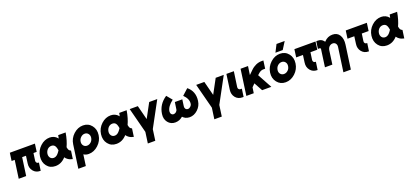

<svg xmlns="http://www.w3.org/2000/svg" viewBox="49 -1995 7481 3489"><g transform="rotate(-20 3789.5 -250.0)"><path d="M90 -500 69 -348H129L80 0H224L273 -348H347L328 -207Q315 -122 365 -60Q414 0 495 0H505L526 -152H517Q494 -152 482 -168Q469 -184 472 -207L492 -348H554L575 -500Z M863 -512Q761 -512 679 -436Q597 -360 582 -250Q575 -195 586 -148.5Q597 -102 627 -64Q686 12 789 12Q844 12 893 -10Q919 -22 943.5 -40.5Q968 -59 990 -84Q999 -69 1012 -57Q1025 -45 1039 -35Q1057 -22 1079 -13.5Q1101 -5 1126 0L1148 -156Q1138 -161 1129.5 -166.5Q1121 -172 1115 -179Q1110 -186 1105.5 -195.5Q1101 -205 1099 -215Q1099 -219 1097 -225.5Q1095 -232 1093 -241Q1117 -292 1136.5 -357Q1156 -422 1169 -500H1025Q1022 -482 1019 -466.5Q1016 -451 1012 -438Q1009 -441 1006.5 -445Q1004 -449 1002 -451Q979 -479 943 -495Q907 -512 863 -512ZM842 -360Q867 -360 887 -348Q905 -337 917 -311Q922 -300 927 -282Q932 -264 936 -239Q926 -223 915.5 -208.5Q905 -194 894 -182Q874 -159 850 -148Q840 -144 830.5 -141.5Q821 -139 811 -139Q767 -139 743 -171Q719 -205 726 -250Q733 -296 765 -329Q797 -360 842 -360Z M1485 -360Q1528 -360 1553 -328Q1579 -295 1572 -250Q1565 -203 1532 -172Q1497 -140 1454 -140Q1412 -140 1386 -172Q1361 -204 1368 -250Q1375 -297 1409 -328Q1443 -360 1485 -360ZM1507 -512Q1405 -512 1321 -435Q1239 -359 1224 -250L1160 200H1305L1335 -16Q1375 12 1433 12Q1534 12 1618 -65Q1701 -141 1716 -250Q1731 -359 1670 -435Q1609 -512 1507 -512Z M2043 -512Q1941 -512 1859 -436Q1777 -360 1762 -250Q1755 -195 1766 -148.5Q1777 -102 1807 -64Q1866 12 1969 12Q2024 12 2073 -10Q2099 -22 2123.5 -40.5Q2148 -59 2170 -84Q2179 -69 2192 -57Q2205 -45 2219 -35Q2237 -22 2259 -13.5Q2281 -5 2306 0L2328 -156Q2318 -161 2309.5 -166.5Q2301 -172 2295 -179Q2290 -186 2285.5 -195.5Q2281 -205 2279 -215Q2279 -219 2277 -225.5Q2275 -232 2273 -241Q2297 -292 2316.5 -357Q2336 -422 2349 -500H2205Q2202 -482 2199 -466.5Q2196 -451 2192 -438Q2189 -441 2186.5 -445Q2184 -449 2182 -451Q2159 -479 2123 -495Q2087 -512 2043 -512ZM2022 -360Q2047 -360 2067 -348Q2085 -337 2097 -311Q2102 -300 2107 -282Q2112 -264 2116 -239Q2106 -223 2095.5 -208.5Q2085 -194 2074 -182Q2054 -159 2030 -148Q2020 -144 2010.5 -141.5Q2001 -139 1991 -139Q1947 -139 1923 -171Q1899 -205 1906 -250Q1913 -296 1945 -329Q1977 -360 2022 -360Z M2408 -500 2534 -14 2504 200H2648L2678 -14L2941 -500H2785L2636 -224L2565 -500Z M3113 -500Q2953 -393 2929 -215Q2922 -167 2931.5 -127Q2941 -87 2967 -54Q3019 12 3107 12Q3127 12 3147.5 8Q3168 4 3187 -3Q3204 -11 3221 -21.5Q3238 -32 3253 -45Q3264 -33 3277 -23Q3290 -13 3304 -6Q3341 12 3384 12Q3471 12 3542 -54Q3613 -120 3626 -215Q3651 -394 3521 -500L3404 -394Q3495 -304 3483 -215Q3481 -198 3474 -185.5Q3467 -173 3455 -162Q3433 -140 3405 -140Q3377 -140 3361 -160Q3345 -181 3349 -210L3367 -340H3223L3204 -210Q3203 -195 3196 -183Q3189 -171 3178 -160Q3155 -140 3128 -140Q3100 -140 3084 -162Q3068 -184 3072 -215Q3085 -305 3201 -394Z M3694 -500 3820 -14 3790 200H3934L3964 -14L4227 -500H4071L3922 -224L3851 -500Z M4278 -500 4237 -207Q4225 -122 4274 -60Q4323 0 4405 0H4429L4450 -152H4426Q4403 -152 4390 -168Q4377 -184 4380 -207L4422 -500Z M4552 -500 4482 0H4625L4641 -108L4697 -165L4787 0H4965L4812 -280L4843 -308Q4888 -348 4934 -348H4972L4993 -500H4955Q4901 -500 4846 -476Q4820 -464 4795.5 -447.5Q4771 -431 4750 -410L4672 -334L4696 -500Z M5315 -512Q5213 -512 5130 -435Q5047 -359 5032 -250Q5017 -141 5078 -65Q5139 12 5241 12Q5343 12 5427 -65Q5509 -141 5524 -250Q5539 -359 5479 -435Q5418 -512 5315 -512ZM5294 -360Q5337 -360 5362 -328Q5387 -296 5380 -250Q5376 -227 5367 -207.5Q5358 -188 5340 -172Q5306 -140 5263 -140Q5220 -140 5194 -172Q5169 -204 5176 -250Q5180 -273 5189.5 -292.5Q5199 -312 5216 -328Q5251 -360 5294 -360ZM5247 -557H5388L5478 -700H5320Z M5593 -500 5572 -348H5703L5684 -207Q5671 -122 5721 -60Q5770 0 5851 0H5860L5882 -152H5873Q5850 -152 5837 -168Q5825 -184 5828 -207L5848 -348H5980L6001 -500Z M6430 200 6494 -258Q6502 -314 6495 -359.5Q6488 -405 6466 -441Q6423 -512 6330 -512Q6237 -512 6171 -441Q6169 -439 6167 -437.5Q6165 -436 6164 -433Q6162 -438 6159 -442.5Q6156 -447 6153 -451Q6114 -500 6046 -500H6016L5996 -358H6027Q6037 -358 6044 -351Q6051 -344 6048 -332L6002 0H6052H6128H6145L6182 -265Q6189 -308 6216 -334Q6245 -360 6280 -360Q6316 -360 6337 -334Q6358 -308 6352 -265L6286 200Z M6586 -500 6565 -348H6696L6677 -207Q6664 -122 6714 -60Q6763 0 6844 0H6853L6875 -152H6866Q6843 -152 6830 -168Q6818 -184 6821 -207L6841 -348H6973L6994 -500Z M7273 -512Q7171 -512 7089 -436Q7007 -360 6992 -250Q6985 -195 6996 -148.5Q7007 -102 7037 -64Q7096 12 7199 12Q7254 12 7303 -10Q7329 -22 7353.5 -40.5Q7378 -59 7400 -84Q7409 -69 7422 -57Q7435 -45 7449 -35Q7467 -22 7489 -13.5Q7511 -5 7536 0L7558 -156Q7548 -161 7539.5 -166.5Q7531 -172 7525 -179Q7520 -186 7515.5 -195.5Q7511 -205 7509 -215Q7509 -219 7507 -225.5Q7505 -232 7503 -241Q7527 -292 7546.5 -357Q7566 -422 7579 -500H7435Q7432 -482 7429 -466.5Q7426 -451 7422 -438Q7419 -441 7416.5 -445Q7414 -449 7412 -451Q7389 -479 7353 -495Q7317 -512 7273 -512ZM7252 -360Q7277 -360 7297 -348Q7315 -337 7327 -311Q7332 -300 7337 -282Q7342 -264 7346 -239Q7336 -223 7325.5 -208.5Q7315 -194 7304 -182Q7284 -159 7260 -148Q7250 -144 7240.5 -141.5Q7231 -139 7221 -139Q7177 -139 7153 -171Q7129 -205 7136 -250Q7143 -296 7175 -329Q7207 -360 7252 -360Z"/></g></svg>

Font: Unageo
Style: ExtraBold-Italic
Weight: 800
Designer: Richard Sepsi
Foundry: Richard Sepsi
Version: Version 2.000